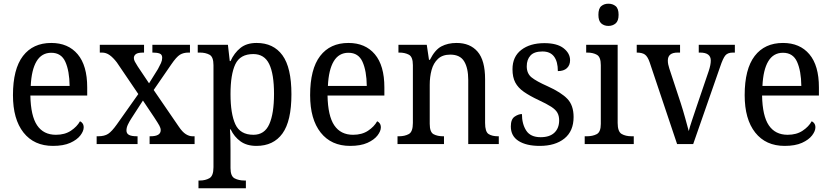

<svg xmlns="http://www.w3.org/2000/svg" viewBox="-20 -778 4489 1037"><path d="M266 10Q164 10 107 -62Q50 -134 50 -264Q50 -405 104 -475.5Q158 -546 257 -546Q348 -546 399.5 -485Q451 -424 451 -306V-262H144Q146 -152 180.5 -101Q215 -50 282 -50Q330 -50 363 -72Q396 -94 412 -123Q420 -120 426 -111.5Q432 -103 432 -90Q432 -70 414 -46.5Q396 -23 359.5 -6.5Q323 10 266 10ZM356 -314Q355 -395 333 -444Q311 -493 257 -493Q205 -493 177.5 -447Q150 -401 146 -314Z M502 0V-42H510Q544 -42 564 -55Q584 -68 611 -106L727 -270L611 -441Q591 -467 572 -480.5Q553 -494 531 -494H519V-536H758V-494H755Q724 -494 713.5 -485.5Q703 -477 703 -465Q703 -455 708.5 -445Q714 -435 724 -419L785 -328L833 -405Q843 -423 849.5 -437.5Q856 -452 856 -466Q856 -484 842 -489Q828 -494 806 -494H803V-536H1006V-494H998Q971 -494 952 -482.5Q933 -471 905 -430L810 -292L945 -95Q965 -65 983.5 -53.5Q1002 -42 1019 -42H1031V0H788V-42H793Q848 -42 848 -75Q848 -86 841 -99Q834 -112 813 -144L752 -235L688 -136Q679 -122 671 -105.5Q663 -89 663 -73Q663 -57 676.5 -49.5Q690 -42 720 -42H723V0Z M1052 239V197H1059Q1089 197 1111 184.5Q1133 172 1133 125V-426Q1133 -471 1111.5 -482.5Q1090 -494 1060 -494H1048V-536H1211L1221 -448H1225Q1245 -492 1278.5 -519Q1312 -546 1366 -546Q1457 -546 1505.5 -479.5Q1554 -413 1554 -269Q1554 -124 1505.5 -57Q1457 10 1365 10Q1313 10 1279 -14.5Q1245 -39 1226 -79H1222Q1224 -53 1224.5 -21.5Q1225 10 1225 34V130Q1225 174 1247.5 185.5Q1270 197 1300 197H1308V239ZM1349 -50Q1409 -50 1434.5 -107.5Q1460 -165 1460 -271Q1460 -378 1434 -432Q1408 -486 1348 -486Q1277 -486 1251 -431Q1225 -376 1225 -270Q1225 -164 1251 -107Q1277 -50 1349 -50Z M1871 10Q1769 10 1712 -62Q1655 -134 1655 -264Q1655 -405 1709 -475.5Q1763 -546 1862 -546Q1953 -546 2004.5 -485Q2056 -424 2056 -306V-262H1749Q1751 -152 1785.5 -101Q1820 -50 1887 -50Q1935 -50 1968 -72Q2001 -94 2017 -123Q2025 -120 2031 -111.5Q2037 -103 2037 -90Q2037 -70 2019 -46.5Q2001 -23 1964.5 -6.5Q1928 10 1871 10ZM1961 -314Q1960 -395 1938 -444Q1916 -493 1862 -493Q1810 -493 1782.5 -447Q1755 -401 1751 -314Z M2127 0V-42H2135Q2166 -42 2188 -54Q2210 -66 2210 -114V-426Q2210 -471 2188.5 -482.5Q2167 -494 2137 -494H2132V-536H2285L2297 -455H2302Q2329 -509 2364 -527.5Q2399 -546 2446 -546Q2519 -546 2559.5 -499Q2600 -452 2600 -350V-114Q2600 -66 2619 -54Q2638 -42 2669 -42H2674V0H2509V-346Q2509 -410 2487 -446.5Q2465 -483 2412 -483Q2370 -483 2345.5 -460Q2321 -437 2311 -400Q2301 -363 2301 -320V-109Q2301 -64 2322 -53Q2343 -42 2373 -42H2378V0Z M2895 10Q2823 10 2781 -16.5Q2739 -43 2739 -95Q2739 -134 2759.5 -148Q2780 -162 2799 -162Q2799 -109 2822 -73Q2845 -37 2900 -37Q2949 -37 2974.5 -61.5Q3000 -86 3000 -128Q3000 -152 2990.5 -169Q2981 -186 2957 -201.5Q2933 -217 2890 -237Q2841 -260 2809.5 -282Q2778 -304 2763 -332.5Q2748 -361 2748 -404Q2748 -472 2795.5 -508.5Q2843 -545 2920 -545Q2989 -545 3024 -517.5Q3059 -490 3059 -453Q3059 -426 3042 -410Q3025 -394 2993 -394Q2993 -445 2972.5 -472.5Q2952 -500 2910 -500Q2865 -500 2845 -478Q2825 -456 2825 -420Q2825 -381 2851 -360Q2877 -339 2938 -312Q3011 -279 3044.5 -244Q3078 -209 3078 -146Q3078 -70 3028.5 -30Q2979 10 2895 10Z M3266 -638Q3243 -638 3227.5 -651.5Q3212 -665 3212 -698Q3212 -732 3227.5 -745Q3243 -758 3266 -758Q3289 -758 3305 -745Q3321 -732 3321 -698Q3321 -665 3305 -651.5Q3289 -638 3266 -638ZM3138 0V-42H3150Q3181 -42 3203 -53.5Q3225 -65 3225 -109V-426Q3225 -470 3204 -482Q3183 -494 3152 -494H3146V-536H3316V-114Q3316 -67 3337.5 -54.5Q3359 -42 3391 -42H3403V0Z M3489 -441Q3478 -473 3463 -483.5Q3448 -494 3419 -494V-536H3653V-494H3640Q3587 -494 3587 -451Q3587 -441 3589 -430.5Q3591 -420 3595 -408L3657 -220Q3669 -183 3681 -139.5Q3693 -96 3700 -70Q3705 -91 3718 -129.5Q3731 -168 3744 -207L3808 -395Q3819 -428 3819 -451Q3819 -494 3761 -494H3754V-536H3949V-494H3938Q3911 -494 3898 -479Q3885 -464 3869 -416L3724 0H3637Z M4218 10Q4116 10 4059 -62Q4002 -134 4002 -264Q4002 -405 4056 -475.5Q4110 -546 4209 -546Q4300 -546 4351.5 -485Q4403 -424 4403 -306V-262H4096Q4098 -152 4132.5 -101Q4167 -50 4234 -50Q4282 -50 4315 -72Q4348 -94 4364 -123Q4372 -120 4378 -111.5Q4384 -103 4384 -90Q4384 -70 4366 -46.5Q4348 -23 4311.5 -6.5Q4275 10 4218 10ZM4308 -314Q4307 -395 4285 -444Q4263 -493 4209 -493Q4157 -493 4129.5 -447Q4102 -401 4098 -314Z"/></svg>

Font: Noto Serif Sinhala SemiCondensed
Style: Regular
Weight: 400
Width: 4
Designer: Jelle Bosma - Monotype Design Team
Foundry: Monotype Imaging Inc.
Version: Version 2.007; ttfautohint (v1.8.4.7-5d5b)